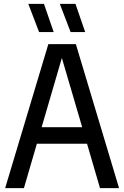

<svg xmlns="http://www.w3.org/2000/svg" viewBox="-20 -967 638 987"><path d="M6.5 0 228.5 -740H370L592 0H494L427.5 -228H169.5L103 0ZM194 -313H402.5L298 -669ZM343 -802 287.5 -947H368L418 -802ZM181 -802 125.5 -947H206L256 -802Z"/></svg>

Font: Encode Sans Condensed Condensed Medium
Style: Regular
Weight: 500
Width: 3
Designer: Multiple Designers
Foundry: Impallari Type
Version: Version 3.000; ttfautohint (v1.8.3) -l 8 -r 50 -G 200 -x 14 